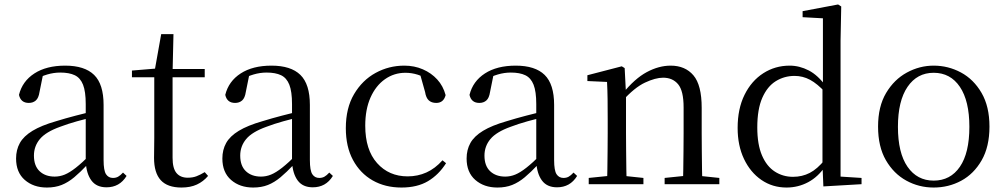

<svg xmlns="http://www.w3.org/2000/svg" viewBox="-20 -825 4501 860"><path d="M190 15Q130 15 91 -19Q52 -53 52 -115Q52 -154 69 -184.5Q86 -215 125.5 -239Q165 -263 231 -282Q273 -295 319 -307Q365 -319 405 -328V-303Q365 -293 324 -281.5Q283 -270 249 -257Q185 -234 158.5 -202Q132 -170 132 -128Q132 -82 157.5 -58Q183 -34 225 -34Q248 -34 270 -43Q292 -52 320 -74Q348 -96 386 -134L395 -87H371Q340 -54 312.5 -31Q285 -8 256 3.5Q227 15 190 15ZM457 14Q412 14 389.5 -16.5Q367 -47 364 -100V-103V-359Q364 -415 352 -445.5Q340 -476 315 -488Q290 -500 250 -500Q221 -500 192 -491.5Q163 -483 130 -465L173 -492L157 -413Q153 -386 140.5 -375Q128 -364 109 -364Q73 -364 65 -400Q80 -461 134 -496Q188 -531 272 -531Q359 -531 401.5 -489.5Q444 -448 444 -355V-108Q444 -61 455 -44.5Q466 -28 486 -28Q499 -28 509 -33.5Q519 -39 531 -52L547 -37Q531 -11 508.5 1.5Q486 14 457 14Z M712 -479V-516H897V-479ZM793 15Q730 15 700 -18Q670 -51 670 -118Q670 -142 670.5 -161Q671 -180 671 -207V-479H571V-509L692 -519L672 -504L702 -672H757L753 -501V-489V-118Q753 -71 770.5 -50Q788 -29 821 -29Q843 -29 860 -35.5Q877 -42 897 -54L912 -37Q891 -12 862 1.5Q833 15 793 15Z M1114 15Q1054 15 1015 -19Q976 -53 976 -115Q976 -154 993 -184.5Q1010 -215 1049.5 -239Q1089 -263 1155 -282Q1197 -295 1243 -307Q1289 -319 1329 -328V-303Q1289 -293 1248 -281.5Q1207 -270 1173 -257Q1109 -234 1082.5 -202Q1056 -170 1056 -128Q1056 -82 1081.5 -58Q1107 -34 1149 -34Q1172 -34 1194 -43Q1216 -52 1244 -74Q1272 -96 1310 -134L1319 -87H1295Q1264 -54 1236.5 -31Q1209 -8 1180 3.5Q1151 15 1114 15ZM1381 14Q1336 14 1313.5 -16.5Q1291 -47 1288 -100V-103V-359Q1288 -415 1276 -445.5Q1264 -476 1239 -488Q1214 -500 1174 -500Q1145 -500 1116 -491.5Q1087 -483 1054 -465L1097 -492L1081 -413Q1077 -386 1064.5 -375Q1052 -364 1033 -364Q997 -364 989 -400Q1004 -461 1058 -496Q1112 -531 1196 -531Q1283 -531 1325.5 -489.5Q1368 -448 1368 -355V-108Q1368 -61 1379 -44.5Q1390 -28 1410 -28Q1423 -28 1433 -33.5Q1443 -39 1455 -52L1471 -37Q1455 -11 1432.5 1.5Q1410 14 1381 14Z M1778 15Q1705 15 1649 -17Q1593 -49 1561 -108.5Q1529 -168 1529 -251Q1529 -341 1566 -403.5Q1603 -466 1662.5 -498.5Q1722 -531 1791 -531Q1836 -531 1874 -514.5Q1912 -498 1938.5 -469Q1965 -440 1976 -399Q1967 -364 1934 -364Q1913 -364 1900.5 -375.5Q1888 -387 1884 -413L1859 -502L1909 -462Q1878 -482 1851 -490.5Q1824 -499 1796 -499Q1745 -499 1704 -470Q1663 -441 1639.5 -388Q1616 -335 1616 -262Q1616 -154 1669 -94.5Q1722 -35 1806 -35Q1851 -35 1890 -52.5Q1929 -70 1962 -107L1978 -94Q1945 -42 1897 -13.5Q1849 15 1778 15Z M2208 15Q2148 15 2109 -19Q2070 -53 2070 -115Q2070 -154 2087 -184.5Q2104 -215 2143.5 -239Q2183 -263 2249 -282Q2291 -295 2337 -307Q2383 -319 2423 -328V-303Q2383 -293 2342 -281.5Q2301 -270 2267 -257Q2203 -234 2176.5 -202Q2150 -170 2150 -128Q2150 -82 2175.5 -58Q2201 -34 2243 -34Q2266 -34 2288 -43Q2310 -52 2338 -74Q2366 -96 2404 -134L2413 -87H2389Q2358 -54 2330.5 -31Q2303 -8 2274 3.5Q2245 15 2208 15ZM2475 14Q2430 14 2407.5 -16.5Q2385 -47 2382 -100V-103V-359Q2382 -415 2370 -445.5Q2358 -476 2333 -488Q2308 -500 2268 -500Q2239 -500 2210 -491.5Q2181 -483 2148 -465L2191 -492L2175 -413Q2171 -386 2158.5 -375Q2146 -364 2127 -364Q2091 -364 2083 -400Q2098 -461 2152 -496Q2206 -531 2290 -531Q2377 -531 2419.5 -489.5Q2462 -448 2462 -355V-108Q2462 -61 2473 -44.5Q2484 -28 2504 -28Q2517 -28 2527 -33.5Q2537 -39 2549 -52L2565 -37Q2549 -11 2526.5 1.5Q2504 14 2475 14Z M2617 0V-28L2725 -39H2758L2862 -28V0ZM2699 0Q2700 -24 2700.5 -65Q2701 -106 2701.5 -150.5Q2702 -195 2702 -229V-289Q2702 -341 2701.5 -381Q2701 -421 2699 -458L2611 -462V-488L2765 -528L2778 -520L2784 -403V-402V-229Q2784 -195 2784.5 -150.5Q2785 -106 2785.5 -65Q2786 -24 2787 0ZM2957 0V-28L3064 -39H3097L3202 -28V0ZM3039 0Q3040 -24 3040.5 -64.5Q3041 -105 3041.5 -149.5Q3042 -194 3042 -229V-344Q3042 -418 3017.5 -447.5Q2993 -477 2950 -477Q2916 -477 2869 -455Q2822 -433 2767 -372L2759 -406H2769Q2823 -473 2877 -502Q2931 -531 2984 -531Q3049 -531 3086 -487.5Q3123 -444 3123 -342V-229Q3123 -194 3123.5 -149.5Q3124 -105 3124.5 -64.5Q3125 -24 3126 0Z M3503 15Q3440 15 3390.5 -19Q3341 -53 3312.5 -113Q3284 -173 3284 -252Q3284 -338 3315 -400.5Q3346 -463 3399 -497Q3452 -531 3517 -531Q3561 -531 3602.5 -509.5Q3644 -488 3680 -438H3689L3677 -411Q3641 -450 3608.5 -467.5Q3576 -485 3539 -485Q3493 -485 3455 -461.5Q3417 -438 3394.5 -387Q3372 -336 3372 -254Q3372 -178 3393 -129Q3414 -80 3450.5 -56.5Q3487 -33 3532 -33Q3573 -33 3607 -50.5Q3641 -68 3675 -110L3688 -82H3678Q3645 -33 3600 -9Q3555 15 3503 15ZM3668 10 3664 -89V-92V-431L3666 -440V-743L3575 -748V-775L3734 -805L3748 -796L3745 -644V-34L3839 -28V0Z M4162 15Q4096 15 4039.5 -16Q3983 -47 3948 -107.5Q3913 -168 3913 -258Q3913 -348 3949 -408.5Q3985 -469 4042 -500Q4099 -531 4162 -531Q4227 -531 4284 -500.5Q4341 -470 4376.5 -409Q4412 -348 4412 -258Q4412 -168 4377 -107Q4342 -46 4285.5 -15.5Q4229 15 4162 15ZM4162 -16Q4237 -16 4279.5 -78Q4322 -140 4322 -257Q4322 -373 4279.5 -436Q4237 -499 4162 -499Q4088 -499 4045 -436Q4002 -373 4002 -257Q4002 -140 4045 -78Q4088 -16 4162 -16Z"/></svg>

Font: Noto Serif TC
Style: Regular
Weight: 400
Designer: Ryoko NISHIZUKA  (kana & ideographs); Frank Grießhammer (Latin, Greek & Cyrillic); Wenlong ZHANG  (bopomofo); Sandoll Co
Foundry: Adobe
Version: Version 2.003-H1;hotconv 1.1.1;makeotfexe 2.6.0